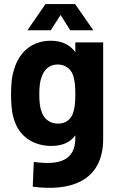

<svg xmlns="http://www.w3.org/2000/svg" viewBox="-20 -720 578 938"><path d="M231 -7C288 -7 325 -27 348 -59V-45C348 63 271 89 145 71L140 192C315 216 484 171 484 -41V-513H348V-465C323 -500 284 -521 228 -521C137 -521 73 -466 49 -381C37 -347 34 -302 34 -260C34 -222 36 -178 46 -145C73 -43 155 -7 231 -7ZM114 -572H228L276 -647L323 -572H436L347 -700H202ZM172 -259C172 -295 175 -322 183 -343C194 -378 220 -405 262 -405C303 -405 332 -378 340 -342C345 -322 348 -302 348 -260C348 -218 345 -198 340 -178C332 -143 307 -116 263 -116C220 -116 192 -143 182 -178C175 -195 172 -223 172 -259Z"/></svg>

Font: Vanilla Cream ExtraBold
Style: Regular
Weight: 800
Designer: Jeremy Tribby, Jinavaṁso
Foundry: Tribby Type
Version: Version 1.422;Glyphs 3.1.2 (3151)